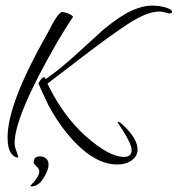

<svg xmlns="http://www.w3.org/2000/svg" viewBox="-20 -458 633 684"><path d="M583 -410Q557 -417 549 -417Q504 -417 438 -374Q372 -331 272.5 -254.5Q173 -178 149 -160Q205 -44 287 28.5Q369 101 422 101Q449 101 449 76Q449 52 399 -22L401 -24Q407 -24 422 -9Q470 37 470 75Q470 98 449.5 113Q429 128 397 128Q334 128 269.5 70.5Q205 13 153 -82Q117 -158 117 -160.5Q117 -163 124.5 -173Q132 -183 136.5 -183Q141 -183 142 -176Q193 -210 261 -273L350 -354Q413 -405 452 -421.5Q491 -438 520 -438Q549 -438 571 -431Q593 -424 593 -417Q593 -410 583 -410ZM32 52Q32 64 39 82Q47 103 44 103Q29 103 18 85.5Q7 68 7 31Q7 -90 149 -339Q187 -415 201 -415Q212 -415 226 -408.5Q240 -402 240 -398Q226 -377 220 -367Q214 -357 204.5 -342Q195 -327 185 -310Q32 -45 32 52ZM88 204Q120 172 120 152Q120 144 110 134.5Q100 125 100 121Q100 99 122 99Q134 99 143.5 106Q153 113 153 130Q153 147 135 176.5Q117 206 92 206Q88 206 88 204Z"/></svg>

Font: Qwigley
Style: Regular
Weight: 400
Designer: Robert E. Leuschke
Foundry: Robert E. Leuschke
Version: Version 1.003